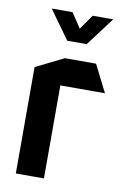

<svg xmlns="http://www.w3.org/2000/svg" viewBox="-82 -758 523 807"><g transform="rotate(10 179.5 -354.5)"><path d="M44 0V-454L163 -513H296L354 -398V-397H164V0ZM160 -587 73 -708V-709H161L203 -646L247 -709H334V-708L243 -587H161Z"/></g></svg>

Font: Foldit Thin Medium
Style: Regular
Weight: 500
Version: Version 1.003